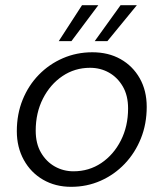

<svg xmlns="http://www.w3.org/2000/svg" viewBox="-20 -710 632 742"><path d="M255 12Q194 12 146.5 -15.5Q99 -43 72 -92Q45 -141 45 -203Q45 -269 67.5 -324.5Q90 -380 130 -421Q170 -462 223 -485Q276 -508 337 -508Q399 -508 446 -481.5Q493 -455 520 -407.5Q547 -360 547 -297Q547 -231 524.5 -175Q502 -119 462 -77Q422 -35 369 -11.5Q316 12 255 12ZM264 -48Q324 -48 371.5 -80Q419 -112 447 -167Q475 -222 475 -291Q475 -341 454.5 -376Q434 -411 401 -429.5Q368 -448 328 -448Q269 -448 221.5 -416Q174 -384 146 -329Q118 -274 118 -205Q118 -155 138.5 -120Q159 -85 192 -66.5Q225 -48 264 -48ZM346 -551 446 -690H509L395 -551ZM207 -551 297 -690H360L256 -551Z"/></svg>

Font: DM Sans 24pt Light
Style: Italic
Weight: 300
Italic angle: -10°
Designer: Colophon Foundry, Jonny Pinhorn
Foundry: Colophon Foundry
Version: Version 4.004;gftools[0.9.30]